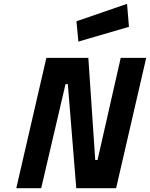

<svg xmlns="http://www.w3.org/2000/svg" viewBox="-20 -982 783 1002"><path d="M653 -842C653 -842 643 -962 643 -962C643 -962 379 -871 379 -871C379 -871 389 -765 389 -765C389 -765 653 -842 653 -842ZM195 0C195 0 322 -543 322 -543C322 -543 334 -543 334 -543C334 -543 378 0 378 0C378 0 586 0 586 0C586 0 743 -680 743 -680C743 -680 610 -680 610 -680C610 -680 489 -147 489 -147C489 -147 477 -147 477 -147C477 -147 441 -680 441 -680C441 -680 222 -680 222 -680C222 -680 65 0 65 0C65 0 195 0 195 0Z"/></svg>

Font: My Font
Style: Bold Italic
Weight: 500
Version: Version 0.001